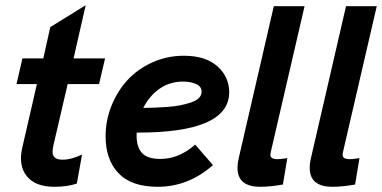

<svg xmlns="http://www.w3.org/2000/svg" viewBox="-20 -714 1480 744"><path d="M189.9 9.8Q117.2 9.8 84 -31.2Q50.8 -72.3 65.9 -140.1L123 -388.2H43.9L66.9 -487.8H147.9L174.8 -608.9L312 -693.8L265.1 -487.8H387.2L363.8 -388.2H242.2L187 -150.9Q179.7 -118.2 189 -106.7Q198.2 -95.2 222.2 -95.2Q256.8 -95.2 297.9 -115.2L277.8 -2.9Q242.7 9.8 189.9 9.8Z M868.2 -356.9Q868.2 -199.2 509.8 -200.2Q509.3 -196.3 509.3 -189Q509.3 -143.1 530.8 -120.6Q552.2 -98.1 601.1 -98.1Q673.8 -98.1 736.3 -153.8L805.2 -74.2Q710 9.8 591.3 9.8Q488.8 9.8 439 -43Q389.2 -95.7 389.2 -186Q389.2 -247.6 412.1 -304.4Q435.1 -361.3 474.4 -404.1Q513.7 -446.8 570.8 -472.4Q627.9 -498 692.4 -498Q776.9 -498 822.5 -457Q868.2 -416 868.2 -356.9ZM689.5 -397.9Q637.7 -397.9 597.9 -369.9Q558.1 -341.8 535.2 -295.9Q561 -296.4 579.6 -296.9Q598.1 -297.4 627.9 -299.6Q657.7 -301.8 678.2 -305.9Q698.7 -310.1 719.2 -316.7Q739.7 -323.2 750.5 -334Q761.2 -344.7 761.2 -358.9Q761.2 -378.9 740 -388.4Q718.8 -397.9 689.5 -397.9Z M988.3 9.8Q879.4 9.8 905.3 -102.1L1041 -689.9H1160.2L1029.3 -125Q1025.4 -108.9 1032.2 -103Q1039.1 -97.2 1056.2 -97.2Q1064.9 -97.2 1093.3 -101.1L1076.2 1Q1027.8 9.8 988.3 9.8Z M1268.1 9.8Q1159.2 9.8 1185.1 -102.1L1320.8 -689.9H1439.9L1309.1 -125Q1305.2 -108.9 1312 -103Q1318.8 -97.2 1335.9 -97.2Q1344.7 -97.2 1373 -101.1L1356 1Q1307.6 9.8 1268.1 9.8Z"/></svg>

Font: HK Grotesk Legacy
Style: Bold Italic
Weight: 700
Italic angle: -13°
Designer: Alfredo Marco Pradil
Foundry: Hanken Design Co.
Version: Version 2.022;PS 002.022;hotconv 1.0.88;makeotf.lib2.5.64775